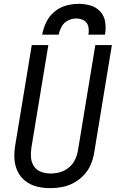

<svg xmlns="http://www.w3.org/2000/svg" viewBox="-20 -969 616 997"><path d="M241 8Q272 8 303.5 2Q335 -4 364 -20Q393 -36 416 -60.5Q439 -85 451.5 -115Q464 -145 469 -176L561 -735H475L385 -189Q381 -164 370 -140.5Q359 -117 338 -99.5Q317 -82 292 -75Q267 -68 243 -68Q217 -68 193.5 -76.5Q170 -85 156.5 -105.5Q143 -126 141 -151Q139 -176 143 -202L231 -735H145L59 -214Q53 -179 55 -144Q57 -109 71.5 -79Q86 -49 112.5 -28.5Q139 -8 172.5 0Q206 8 241 8ZM199 -789H285Q289 -811 300.5 -831.5Q312 -852 333 -862.5Q354 -873 376 -873Q398 -873 416 -862.5Q434 -852 438.5 -831.5Q443 -811 439 -789H525Q531 -821 526.5 -853Q522 -885 501.5 -908Q481 -931 451 -940Q421 -949 389 -949Q356 -949 323 -940Q290 -931 262.5 -908Q235 -885 220 -853.5Q205 -822 199 -789Z"/></svg>

Font: Iosevka Sparkle Oblique
Style: Regular
Weight: 400
Italic angle: -9°
Designer: Belleve Invis
Foundry: Belleve Invis
Version: Version 4.5.0; ttfautohint (v1.8.3)